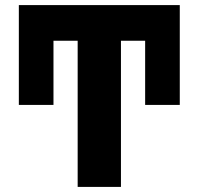

<svg xmlns="http://www.w3.org/2000/svg" viewBox="-20 -734 780 754"><path d="M285 0V-574H190V-322H54V-714H686V-322H550V-574H455V0Z"/></svg>

Font: Noto Sans ExtraBold
Style: Regular
Weight: 800
Designer: Monotype Design Team
Foundry: Monotype Imaging Inc.
Version: Version 2.007